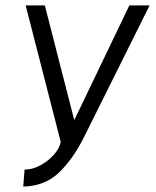

<svg xmlns="http://www.w3.org/2000/svg" viewBox="-20 -520 579 711"><path d="M66 171 71 108Q100 108 129 92.5Q158 77 179 53.5Q200 30 205 6L75 -500H146L255 -75L459 -500H534L291 -12Q251 68 199 118.5Q147 169 66 171Z"/></svg>

Font: Kulim Park Light
Style: Italic
Weight: 300
Italic angle: -8°
Designer: Noponies / Dale Sattler
Foundry: Noponies
Version: Version 1.000; ttfautohint (v1.8.3)